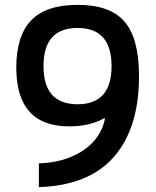

<svg xmlns="http://www.w3.org/2000/svg" viewBox="-20 -760 640 790"><path d="M300 -740Q433 -740 492.5 -671Q552 -602 552 -446Q552 -234 449.5 -115.5Q347 3 140 10V-88Q212 -90 270 -113.5Q328 -137 365 -178Q402 -219 412 -273H408Q348 -240 265 -240Q47 -240 47 -482Q47 -612 108 -676Q169 -740 300 -740ZM299 -645Q159 -645 159 -488Q159 -331 299 -331Q439 -331 439 -488Q439 -645 299 -645Z"/></svg>

Font: M PLUS Code Latin 60 Medium
Style: Regular
Weight: 500
Width: 7
Monospace: yes
Designer: Coji Morishita
Foundry: UNDERFOREST DESIGN
Version: Version 1.005; ttfautohint (v1.8.3)